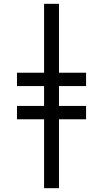

<svg xmlns="http://www.w3.org/2000/svg" viewBox="-20 -843 540 1006"><path d="M211 143V-218H69V-288H211V-392H69V-462H211V-823H289V-462H431V-392H289V-288H431V-218H289V143Z"/></svg>

Font: Iosevka Gothic
Style: Regular
Weight: 400
Monospace: yes
Designer: Belleve Invis
Foundry: Belleve Invis
Version: Version 15.5.1; ttfautohint (v1.8.4)